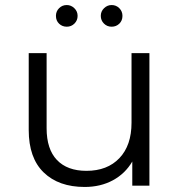

<svg xmlns="http://www.w3.org/2000/svg" viewBox="-20 -737 713 762"><path d="M573 -526V0H505V-96Q477 -48 428 -21.5Q379 5 316 5Q213 5 153.5 -52.5Q94 -110 94 -221V-526H165V-228Q165 -145 206 -102Q247 -59 323 -59Q406 -59 454 -109.5Q502 -160 502 -250V-526ZM202 -674Q202 -692 214.5 -704.5Q227 -717 245 -717Q262 -717 275 -704.5Q288 -692 288 -674Q288 -656 275.5 -643.5Q263 -631 245 -631Q227 -631 214.5 -643Q202 -655 202 -674ZM380 -674Q380 -692 393 -704.5Q406 -717 423 -717Q441 -717 453.5 -704.5Q466 -692 466 -674Q466 -655 453.5 -643Q441 -631 423 -631Q405 -631 392.5 -643.5Q380 -656 380 -674Z"/></svg>

Font: Idrija
Style: Regular
Weight: 400
Designer: Julieta Ulanovsky
Foundry: Julieta Ulanovsky
Version: Version 7.200